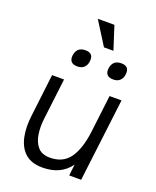

<svg xmlns="http://www.w3.org/2000/svg" viewBox="-162 -982 882 1086"><g transform="rotate(20 278.5 -439.0)"><path d="M335 -888 380 -748H323L235 -888ZM172 -645Q179 -697 231 -697Q282 -697 275 -645Q272 -622 257.5 -608.5Q243 -595 218 -595Q191 -595 180 -608.5Q169 -622 172 -645ZM388 -645Q395 -697 447 -697Q498 -697 491 -645Q488 -622 473.5 -608.5Q459 -595 434 -595Q407 -595 396 -608.5Q385 -622 388 -645ZM143 -251Q137 -202 144 -157.5Q151 -113 175.5 -85Q200 -57 248 -57Q327 -57 367 -113.5Q407 -170 420 -276L447 -500H519L458 0H386L394 -68Q338 10 228 10Q161 10 123.5 -23.5Q86 -57 73.5 -116Q61 -175 71 -249L101 -500H173Z"/></g></svg>

Font: Haskoy
Style: Italic
Weight: 400
Designer: Ertekin Erdin
Foundry: Ertekin Erdin
Version: Version 2.000; ttfautohint (v1.8.4.7-5d5b)